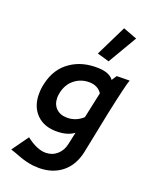

<svg xmlns="http://www.w3.org/2000/svg" viewBox="-159 -732 822 1040"><g transform="rotate(20 252.0 -211.5)"><path d="M423 -389 497 -390Q485 -359 448 -185Q419 -40 399 57Q382 137 328.5 180Q275 223 196 223Q186 223 160 221Q118 215 81 201Q39 185 22 180L90 85Q152 133 202 133Q240 133 267.5 109Q295 85 303 45L318 -24Q282 3 223 4Q148 6 104 -37.5Q60 -81 60 -154Q60 -186 67 -215Q88 -308 157 -354Q222 -399 315 -396Q380 -394 404 -360ZM369 -270Q344 -307 295 -307Q248 -307 213 -280Q174 -251 163 -196Q160 -182 160 -170Q160 -131 183.5 -108Q207 -85 247 -85Q298 -85 337 -121Q342 -146 354 -200.5Q366 -255 369 -270ZM372 -646 452 -616 354 -449 285 -469ZM372 -646 452 -616 354 -449 285 -469Z"/></g></svg>

Font: GFS Neohellenic Rg
Style: Bold Italic
Weight: 700
Italic angle: -12°
Designer: Designed by Takis Katsoulidis and George D. Matthiopoulos.
Foundry: Designed by Takis Katsoulidis and George D. Matthiopoulos.
Version: Version 1.0